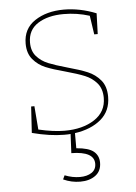

<svg xmlns="http://www.w3.org/2000/svg" viewBox="-53 -569 581 822"><g transform="rotate(-5 237.5 -158.0)"><path d="M254 3V68Q307 72 328.5 90Q350 108 350 138Q350 174 324.5 193Q299 212 259 212Q221 212 186 196L194 179Q227 192 259 192Q290 192 309.5 179Q329 166 329 141Q329 88 231 87L235 5Q226 6 208 6Q147 6 70 -14L77 -127H91L99 -26Q163 -11 211 -11Q289 -11 339.5 -44Q390 -77 390 -137Q390 -176 369.5 -200Q349 -224 318.5 -236.5Q288 -249 237 -263Q184 -277 152.5 -290Q121 -303 99 -329Q77 -355 77 -397Q77 -461 127.5 -494.5Q178 -528 252 -528Q321 -528 391 -500L388 -411H373L361 -492Q307 -509 250 -509Q182 -509 139 -481.5Q96 -454 96 -400Q96 -363 116 -340.5Q136 -318 165.5 -306Q195 -294 245 -280Q300 -265 332 -251.5Q364 -238 386.5 -211.5Q409 -185 409 -140Q409 -79 366.5 -43Q324 -7 254 3Z"/></g></svg>

Font: Bitter Pro Thin
Style: Regular
Weight: 250
Designer: Sol Matas, and Bitter project Authors
Foundry: Sol Matas
Version: Version 1.010